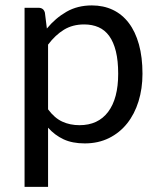

<svg xmlns="http://www.w3.org/2000/svg" viewBox="-20 -536 592 727"><path d="M73 171.5V-506.5H126Q145 -506.5 150 -488L157.5 -428Q190 -467.5 231.8 -491.5Q273.5 -515.5 328 -515.5Q371.5 -515.5 407 -498.8Q442.5 -482 467.5 -449.2Q492.5 -416.5 506 -368Q519.5 -319.5 519.5 -256.5Q519.5 -200.5 504.5 -152.2Q489.5 -104 461.5 -68.8Q433.5 -33.5 392.8 -13.2Q352 7 301 7Q254 7 220.8 -8.5Q187.5 -24 162 -52.5V171.5ZM298.5 -443.5Q255 -443.5 222.2 -423.5Q189.5 -403.5 162 -367V-122Q186.5 -89 215.8 -75.5Q245 -62 281 -62Q351.5 -62 389.5 -112.5Q427.5 -163 427.5 -256.5Q427.5 -306 418.8 -341.5Q410 -377 393.5 -399.8Q377 -422.5 353 -433Q329 -443.5 298.5 -443.5Z"/></svg>

Font: LatoHex
Style: Regular
Weight: 400
Designer: Lukasz Dziedzic
Foundry: tyPoland Lukasz Dziedzic
Version: Version 1.104; Western+Polish opensource